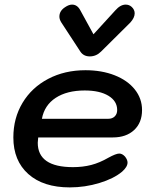

<svg xmlns="http://www.w3.org/2000/svg" viewBox="-20 -805 667 834"><path d="M38 -208Q38 -292 78 -358.5Q118 -425 189.5 -462.5Q261 -500 351 -500Q422 -500 478 -478Q534 -456 565.5 -416.5Q597 -377 597 -327Q597 -272 562.5 -240Q528 -208 470 -208H146Q144 -192 144 -185Q144 -79 297 -79Q340 -79 376.5 -88.5Q413 -98 451 -120Q484 -138 498 -138Q511 -138 523 -125Q534 -111 534 -99Q534 -80 510 -59Q474 -29 411.5 -10Q349 9 283 9Q168 9 103 -49Q38 -107 38 -208ZM450 -289Q468 -289 478.5 -299.5Q489 -310 489 -327Q489 -366 451 -389Q413 -412 348 -412Q271 -412 222 -380Q173 -348 162 -289ZM329 -581 246 -708Q238 -721 238 -733Q238 -758 263 -774Q279 -785 293 -785Q316 -785 329 -760L386 -656L481 -760Q503 -785 526 -785Q541 -785 552 -775Q565 -763 565 -747Q565 -728 546 -707L419 -581Q398 -560 370 -560Q343 -560 329 -581Z"/></svg>

Font: Kodchasan SemiBold
Style: Italic
Weight: 600
Italic angle: -10°
Version: Version 1.000; ttfautohint (v1.6)